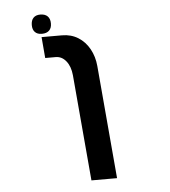

<svg xmlns="http://www.w3.org/2000/svg" viewBox="-51 -748 702 795"><g transform="rotate(-5 300.0 -351.0)"><path d="M194 -521.5H150.5L143 -609H228Q265.5 -609 294.8 -590.8Q324 -572.5 341.5 -540.8Q359 -509 362.5 -470L403.5 0H297L258.5 -440.5Q255 -477.5 237.2 -499.5Q219.5 -521.5 194 -521.5ZM107 -662Q107 -681.5 117 -692Q127 -702.5 145.5 -702.5Q165.5 -702.5 176 -692Q186.5 -681.5 186.5 -662Q186.5 -643 176 -632.8Q165.5 -622.5 145.5 -622.5Q127 -622.5 117 -632.8Q107 -643 107 -662Z"/></g></svg>

Font: JuliaMono Medium
Style: Italic
Weight: 500
Italic angle: -9°
Monospace: yes
Designer: cormullion
Foundry: corm
Version: Version 0.054; ttfautohint (v1.8.4)